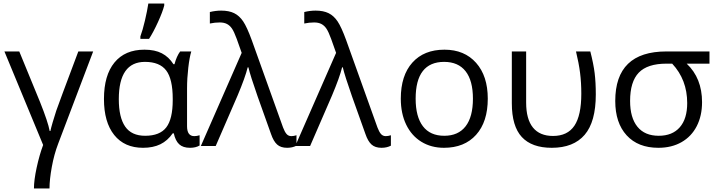

<svg xmlns="http://www.w3.org/2000/svg" viewBox="-20 -826 4057 1086"><path d="M260 240H172Q172 193 187.5 121.5Q203 50 224 -6L5 -535H89L206 -250Q252 -135 261 -85H265Q268 -100 278 -134.5Q288 -169 298.5 -200.5Q309 -232 423 -535H507L309 -13Q286 47 273 118.5Q260 190 260 240Z M801 -58Q884 -58 920.5 -105.5Q957 -153 957 -260V-267Q957 -379 920 -427.5Q883 -476 800 -476Q652 -476 652 -265Q652 -162 688 -110Q724 -58 801 -58ZM789 10Q684 10 626 -62.5Q568 -135 568 -266Q568 -400 627.5 -472.5Q687 -545 797 -545Q856 -545 895.5 -524.5Q935 -504 961 -463H967Q979 -508 999 -535H1062Q1052 -503 1045 -443Q1038 -383 1038 -326V-112Q1038 -56 1079 -56Q1093 -56 1109 -61V-3Q1087 10 1055 10Q1015 10 993.5 -10Q972 -30 963 -72H957Q928 -30 887 -10Q846 10 789 10ZM774 -620Q787 -655 800 -710.5Q813 -766 819 -806H909V-795Q900 -759 873.5 -701Q847 -643 823 -606H774Z M1116 0 1347 -527 1319 -606Q1304 -647 1292 -664.5Q1280 -682 1263.5 -690.5Q1247 -699 1223 -699Q1195 -699 1167 -693V-758Q1200 -766 1231 -766Q1275 -766 1304.5 -751.5Q1334 -737 1355.5 -705Q1377 -673 1404 -599L1581 -105Q1590 -81 1600.5 -68.5Q1611 -56 1628 -56Q1641 -56 1657 -61V-2Q1634 10 1604 10Q1568 10 1547.5 -8.5Q1527 -27 1513 -68L1437 -281Q1396 -398 1385 -445H1381Q1367 -388 1324 -286L1200 0Z M1650 0 1881 -527 1853 -606Q1838 -647 1826 -664.5Q1814 -682 1797.5 -690.5Q1781 -699 1757 -699Q1729 -699 1701 -693V-758Q1734 -766 1765 -766Q1809 -766 1838.5 -751.5Q1868 -737 1889.5 -705Q1911 -673 1938 -599L2115 -105Q2124 -81 2134.5 -68.5Q2145 -56 2162 -56Q2175 -56 2191 -61V-2Q2168 10 2138 10Q2102 10 2081.5 -8.5Q2061 -27 2047 -68L1971 -281Q1930 -398 1919 -445H1915Q1901 -388 1858 -286L1734 0Z M2739 -268Q2739 -137 2673 -63.5Q2607 10 2491 10Q2419 10 2363.5 -24Q2308 -58 2277.5 -121Q2247 -184 2247 -268Q2247 -399 2312.5 -472Q2378 -545 2494 -545Q2607 -545 2673 -470.5Q2739 -396 2739 -268ZM2331 -268Q2331 -166 2372 -112Q2413 -58 2493 -58Q2572 -58 2613.5 -111.5Q2655 -165 2655 -268Q2655 -370 2613.5 -423Q2572 -476 2492 -476Q2412 -476 2371.5 -424Q2331 -372 2331 -268Z M3101 10Q2988 10 2931.5 -51Q2875 -112 2875 -242V-535H2956V-246Q2956 -152 2994.5 -104.5Q3033 -57 3108 -57Q3190 -57 3229 -115Q3268 -173 3268 -296Q3268 -359 3261 -414Q3254 -469 3238 -535H3319Q3337 -465 3343.5 -412.5Q3350 -360 3350 -292Q3350 -137 3287 -63.5Q3224 10 3101 10Z M3951 -248Q3951 -171 3921 -112.5Q3891 -54 3835 -22Q3779 10 3704 10Q3589 10 3524.5 -60.5Q3460 -131 3460 -255Q3460 -535 3749 -535H3993V-466H3864Q3951 -384 3951 -248ZM3544 -255Q3544 -160 3585.5 -109Q3627 -58 3706 -58Q3783 -58 3825 -106Q3867 -154 3867 -243Q3867 -375 3782 -466H3750Q3642 -466 3593 -415Q3544 -364 3544 -255Z"/></svg>

Font: Stephens Clock
Style: Regular
Weight: 400
Designer: Peter Wiegel (catfonts.de) with slight modifications by DT1.org
Version: Version 0.9.1